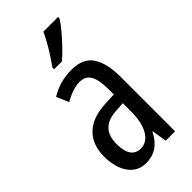

<svg xmlns="http://www.w3.org/2000/svg" viewBox="-242 -828 899 899"><g transform="rotate(-45 208.0 -378.0)"><path d="M213 -547Q289 -547 321 -499Q353 -451 353 -362V0H291L279 -74H277Q235 10 154 10Q113 10 86 -12.5Q59 -35 46.5 -71.5Q34 -108 34 -150Q34 -230 80 -274Q126 -318 211 -322L272 -325V-360Q272 -422 255 -451Q238 -480 200 -480Q156 -480 99 -447L73 -508Q136 -547 213 -547ZM225 -263Q117 -257 117 -152Q117 -103 134 -79.5Q151 -56 182 -56Q224 -56 248.5 -97.5Q273 -139 273 -212V-266ZM344 -757Q332 -736 308 -707.5Q284 -679 257.5 -651.5Q231 -624 210 -606H158V-617Q216 -699 247 -766H344Z"/></g></svg>

Font: Noto Sans Sinhala ExtraCondensed
Style: Regular
Weight: 400
Width: 2
Designer: Jelle Bosma - Monotype Design Team
Foundry: Monotype Imaging Inc.
Version: Version 2.006; ttfautohint (v1.8.4.7-5d5b)